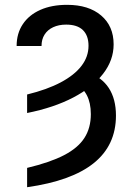

<svg xmlns="http://www.w3.org/2000/svg" viewBox="-20 -573 556 806"><path d="M93.8 -98.6V-176.3Q177.7 -196.8 235.1 -227.3Q292.5 -257.8 322 -296.4Q351.6 -335 351.6 -380.9Q351.6 -423.8 327.9 -446.8Q304.2 -469.7 257.8 -469.7Q226.6 -469.7 203.1 -458.7Q179.7 -447.8 167 -427.7Q154.3 -407.7 154.3 -379.9H49.8Q49.8 -432.6 75.7 -471.4Q101.6 -510.3 149.2 -531.5Q196.8 -552.7 261.7 -552.7Q352.1 -552.7 404.5 -508.1Q457 -463.4 457 -386.7Q457 -320.3 412.8 -263.2Q368.7 -206.1 287.4 -163.6Q206.1 -121.1 93.8 -98.6ZM297.9 -217.8 348.1 -269Q406.7 -249.5 436.8 -203.4Q466.8 -157.2 466.8 -87.9Q466.8 36.6 373.8 111.6Q280.8 186.5 93.8 212.9V131.8Q189.9 108.9 248.5 78.6Q307.1 48.3 334.2 6.3Q361.3 -35.6 361.3 -93.8Q361.3 -141.1 344.5 -173.3Q327.6 -205.6 297.9 -217.8Z"/></svg>

Font: Inter Cardless Display
Style: Regular
Weight: 400
Designer: Rasmus Andersson
Foundry: rsms
Version: Version 4.001;git-9221beed3